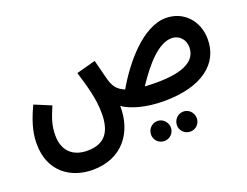

<svg xmlns="http://www.w3.org/2000/svg" viewBox="-101 -611 1346 1045"><g transform="rotate(-20 572.0 -88.5)"><path d="M278 232C451 232 539 107 536 -44C583 -11 668 13 770 13C994 13 1108 -84 1108 -222C1108 -332 1033 -409 932 -409C797 -409 664 -245 592 -119C552 -135 535 -159 524 -189C517 -210 509 -245 489 -322L378 -292C405 -202 428 -125 428 -41C428 58 393 124 286 124C204 124 149 78 149 -14C149 -65 160 -104 190 -173L94 -213C44 -109 38 -47 38 -4C38 154 149 232 278 232ZM923 -295C970 -295 999 -259 999 -216C999 -139 926 -96 765 -96C740 -96 718 -97 698 -98C769 -206 849 -295 923 -295ZM848 218C880 218 905 192 905 161C905 129 880 102 848 102C815 102 790 129 790 161C790 192 815 218 848 218ZM698 218C729 218 755 192 755 161C755 129 729 102 698 102C665 102 640 129 640 161C640 192 665 218 698 218Z"/></g></svg>

Font: Noto Sans Arabic UI XCn SmBd
Style: Regular
Weight: 600
Width: 2
Designer: Monotype Design Team, Nadine Chahine and Nizar Qandah
Foundry: Monotype Imaging Inc.
Version: Version 2.010